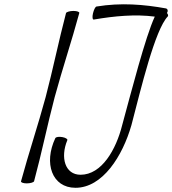

<svg xmlns="http://www.w3.org/2000/svg" viewBox="-20 -862 819 913"><path d="M426 -769C525 -786 624 -795 716 -783C671 -686 605 -428 561 -267C532 -151 464 -31 363 -31C289 -31 266 -113 300 -195C303 -200 293 -207 277 -210C261 -213 246 -211 243 -205C187 -86 227 31 339 31C468 31 563 -120 605 -267C651 -443 717 -721 778 -784C781 -788 779 -794 774 -800C780 -809 778 -820 769 -822C664 -841 555 -850 439 -831C433 -830 426 -815 422 -798C418 -781 420 -768 426 -769ZM294 -800C259 -667 232 -533 197 -400C161 -267 116 -133 80 0C78 5 90 10 107 10C125 10 140 5 142 0C178 -133 205 -267 240 -400C276 -533 321 -667 357 -800C359 -805 347 -810 329 -810C312 -810 296 -805 294 -800Z"/></svg>

Font: Nupuram ExtraLight Oblique
Style: Regular
Weight: 200
Designer: Santhosh Thottingal (santhosh.thottingal@gmail.com)
Foundry: SMC
Version: Version 1.000